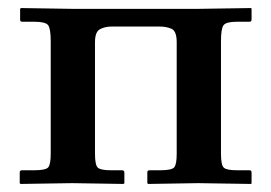

<svg xmlns="http://www.w3.org/2000/svg" viewBox="-20 -456 674 477"><path d="M106 -353Q106 -385 99.5 -393.5Q93 -402 65 -402H35Q30 -402 30 -407V-434L32 -436L160 -434H472L604 -436L605 -434V-408Q605 -402 600 -402H569Q542 -402 535.5 -393.5Q529 -385 529 -354V-74Q529 -46 536 -39.5Q543 -33 569 -33H600Q605 -33 605 -27V-1L604 1L472 -1L348 1L346 -1V-28Q346 -33 352 -33H378Q407 -33 413 -40.5Q419 -48 419 -74V-351Q419 -379 406 -384.5Q393 -390 378 -390H257Q241 -390 228.5 -383.5Q216 -377 216 -351V-74Q216 -46 223 -39.5Q230 -33 256 -33H283Q289 -33 289 -27V-1L287 1L159 -1L31 1L29 -1V-28Q29 -33 35 -33H65Q94 -33 100 -40.5Q106 -48 106 -74Z"/></svg>

Font: Libertinus Serif SemiBold
Style: Regular
Weight: 600
Designer: Philipp H. Poll, Khaled Hosny
Foundry: Caleb Maclennan
Version: Version 7.051;RELEASE